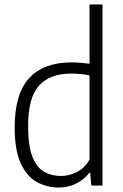

<svg xmlns="http://www.w3.org/2000/svg" viewBox="-20 -828 551 857"><path d="M241.5 9Q187.5 9 143 -16.2Q98.5 -41.5 72 -100.2Q45.5 -159 45.5 -259.5Q45.5 -409 110.2 -479.2Q175 -549.5 298.5 -549.5Q318.5 -549.5 339.8 -547.8Q361 -546 379.5 -543.5V-808H437.5V0H387.5L383 -56.5H378.5Q357.5 -28.5 322.2 -9.8Q287 9 241.5 9ZM252 -42.5Q288 -42.5 323 -60.2Q358 -78 379.5 -115V-491.5Q342 -499.5 296 -499.5Q202.5 -499.5 154 -445.8Q105.5 -392 105.5 -265.5Q105.5 -177 124.5 -128.8Q143.5 -80.5 176.8 -61.5Q210 -42.5 252 -42.5Z"/></svg>

Font: Encode Sans SmCnd Lt
Style: Regular
Weight: 300
Width: 4
Designer: Multiple Designers
Foundry: Impallari Type
Version: Version 3.002; ttfautohint (v1.8.3) -l 8 -r 50 -G 200 -x 14 